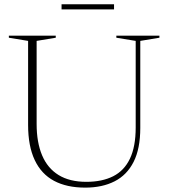

<svg xmlns="http://www.w3.org/2000/svg" viewBox="-20 -848 771 878"><path d="M600.5 -265V-661L512 -675.5V-685H709V-675.5L621.5 -661V-263Q621.5 -168 591 -107.8Q560.5 -47.5 504 -18.8Q447.5 10 369.5 10Q285.5 10 227.2 -21Q169 -52 138.8 -116Q108.5 -180 108.5 -277V-661L20.5 -675.5V-685H235V-675.5L147.5 -661V-281Q147.5 -197 172.5 -137.8Q197.5 -78.5 248 -47.5Q298.5 -16.5 374.5 -16.5Q447 -16.5 497.5 -42Q548 -67.5 574.2 -122.5Q600.5 -177.5 600.5 -265ZM261.5 -805V-828.5H501.5V-805Z"/></svg>

Font: Newsreader 36pt ExtraLight
Style: Regular
Weight: 250
Designer: Hugues Gentile
Foundry: Production Type
Version: Version 1.003